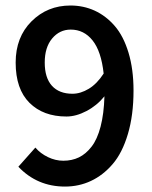

<svg xmlns="http://www.w3.org/2000/svg" viewBox="-20 -668 553 700"><path d="M244.1 -326.2Q273.9 -326.2 304 -344.5Q334 -362.8 357.9 -399.9Q349.1 -481 317.6 -520.5Q286.1 -560.1 237.8 -560.1Q197.3 -560.1 170.2 -527.8Q143.1 -495.6 143.1 -439.9Q143.1 -384.3 169.4 -355.2Q195.8 -326.2 244.1 -326.2ZM216.8 12.2Q115.7 12.2 46.9 -60.1L108.9 -129.9Q127.4 -108.4 154.8 -95.2Q182.1 -82 210.9 -82Q242.2 -82 267.6 -94.2Q293 -106.4 313.7 -133.1Q334.5 -159.7 346.7 -206.3Q358.9 -252.9 360.8 -316.9Q333.5 -283.2 295.4 -263.2Q257.3 -243.2 222.2 -243.2Q137.7 -243.2 87.4 -293.2Q37.1 -343.3 37.1 -439.9Q37.1 -532.7 95 -590.3Q152.8 -647.9 236.8 -647.9Q284.2 -647.9 325.2 -629.2Q366.2 -610.4 398.2 -573.5Q430.2 -536.6 448.5 -476.1Q466.8 -415.5 466.8 -337.9Q466.8 -248.5 446.3 -179.4Q425.8 -110.4 390.6 -69.6Q355.5 -28.8 311.5 -8.3Q267.6 12.2 216.8 12.2Z"/></svg>

Font: Toshiba Sans Medium
Style: Regular
Weight: 500
Designer: Paul D. Hunt
Foundry: Toshiba Corporation
Version: Version 2.020;PS 2.0;hotconv 1.0.86;makeotf.lib2.5.63406